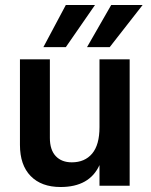

<svg xmlns="http://www.w3.org/2000/svg" viewBox="-20 -745 605 770"><path d="M420 -556H329L426 -725H552ZM361 -725 244 -556H154L244 -725ZM379 -235V-507H500V0H379V-83Q339 5 223 5Q146 5 103 -39Q60 -83 60 -164V-507H180V-192Q180 -144 203.5 -119Q227 -94 268 -94Q320 -94 349.5 -129Q379 -164 379 -235Z"/></svg>

Font: Hind Semibold
Style: Regular
Weight: 600
Designer: Manushi Parikh, Satya Rajpurohit
Foundry: Indian Type Foundry
Version: Version 1.201;PS 1.0;hotconv 1.0.78;makeotf.lib2.5.61930; tt